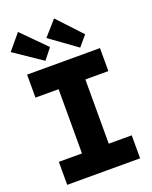

<svg xmlns="http://www.w3.org/2000/svg" viewBox="-173 -1053 909 1146"><g transform="rotate(-20 281.5 -480.0)"><path d="M50 -146H197V-554H50V-700H513V-554H367V-146H513V0H50ZM233 -866 316 -960 458 -808 403 -743ZM4 -860 86 -958 235 -808 181 -740Z"/></g></svg>

Font: Lexend Exa HM Xlight
Style: Bold
Weight: 700
Designer: Bonnie Shaver-Troup, Thomas Jockin, Octavio Pardo
Foundry: Lexend
Version: Version 1.091